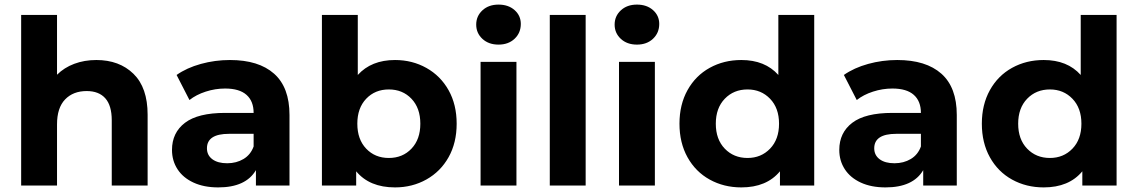

<svg xmlns="http://www.w3.org/2000/svg" viewBox="-20 -807 4948 835"><path d="M622 -308V0H466V-284Q466 -348 438 -379.5Q410 -411 357 -411Q298 -411 263 -374.5Q228 -338 228 -266V0H72V-742H228V-482Q259 -513 303 -529.5Q347 -546 399 -546Q499 -546 560.5 -486Q622 -426 622 -308Z M1239 -307V0H1093V-67Q1049 8 929 8Q867 8 821.5 -13Q776 -34 752 -71Q728 -108 728 -155Q728 -230 784.5 -273Q841 -316 959 -316H1083Q1083 -367 1052 -394.5Q1021 -422 959 -422Q916 -422 874.5 -408.5Q833 -395 804 -372L748 -481Q792 -512 853.5 -529Q915 -546 980 -546Q1105 -546 1172 -486.5Q1239 -427 1239 -307ZM1083 -170V-225H976Q880 -225 880 -162Q880 -132 903.5 -114.5Q927 -97 968 -97Q1008 -97 1039 -115.5Q1070 -134 1083 -170Z M1966 -269Q1966 -186 1931 -123.5Q1896 -61 1834.5 -26.5Q1773 8 1698 8Q1587 8 1529 -62V0H1380V-742H1536V-481Q1595 -546 1698 -546Q1773 -546 1834.5 -511.5Q1896 -477 1931 -414.5Q1966 -352 1966 -269ZM1808 -269Q1808 -337 1769.5 -377.5Q1731 -418 1671 -418Q1611 -418 1572.5 -377.5Q1534 -337 1534 -269Q1534 -201 1572.5 -160.5Q1611 -120 1671 -120Q1731 -120 1769.5 -160.5Q1808 -201 1808 -269Z M2070 -538H2226V0H2070ZM2051 -700Q2051 -737 2078 -762Q2105 -787 2148 -787Q2191 -787 2218 -763Q2245 -739 2245 -703Q2245 -664 2218 -638.5Q2191 -613 2148 -613Q2105 -613 2078 -638Q2051 -663 2051 -700Z M2371 -742H2527V0H2371Z M2672 -538H2828V0H2672ZM2653 -700Q2653 -737 2680 -762Q2707 -787 2750 -787Q2793 -787 2820 -763Q2847 -739 2847 -703Q2847 -664 2820 -638.5Q2793 -613 2750 -613Q2707 -613 2680 -638Q2653 -663 2653 -700Z M3521 -742V0H3372V-62Q3314 8 3204 8Q3128 8 3066.5 -26Q3005 -60 2970 -123Q2935 -186 2935 -269Q2935 -352 2970 -415Q3005 -478 3066.5 -512Q3128 -546 3204 -546Q3307 -546 3365 -481V-742ZM3368 -269Q3368 -337 3329 -377.5Q3290 -418 3231 -418Q3171 -418 3132 -377.5Q3093 -337 3093 -269Q3093 -201 3132 -160.5Q3171 -120 3231 -120Q3290 -120 3329 -160.5Q3368 -201 3368 -269Z M4141 -307V0H3995V-67Q3951 8 3831 8Q3769 8 3723.5 -13Q3678 -34 3654 -71Q3630 -108 3630 -155Q3630 -230 3686.5 -273Q3743 -316 3861 -316H3985Q3985 -367 3954 -394.5Q3923 -422 3861 -422Q3818 -422 3776.5 -408.5Q3735 -395 3706 -372L3650 -481Q3694 -512 3755.5 -529Q3817 -546 3882 -546Q4007 -546 4074 -486.5Q4141 -427 4141 -307ZM3985 -170V-225H3878Q3782 -225 3782 -162Q3782 -132 3805.5 -114.5Q3829 -97 3870 -97Q3910 -97 3941 -115.5Q3972 -134 3985 -170Z M4836 -742V0H4687V-62Q4629 8 4519 8Q4443 8 4381.5 -26Q4320 -60 4285 -123Q4250 -186 4250 -269Q4250 -352 4285 -415Q4320 -478 4381.5 -512Q4443 -546 4519 -546Q4622 -546 4680 -481V-742ZM4683 -269Q4683 -337 4644 -377.5Q4605 -418 4546 -418Q4486 -418 4447 -377.5Q4408 -337 4408 -269Q4408 -201 4447 -160.5Q4486 -120 4546 -120Q4605 -120 4644 -160.5Q4683 -201 4683 -269Z"/></svg>

Font: Montserrat-Bold
Style: Bold
Weight: 700
Version: Version 7.200